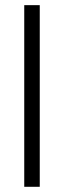

<svg xmlns="http://www.w3.org/2000/svg" viewBox="-20 -718 246 738"><path d="M132.8 0H73.2V-698.2H132.8Z"/></svg>

Font: Linux Libertine O
Style: Bold
Weight: 700
Designer: Philipp H. Poll
Foundry: Philipp H. Poll
Version: Version 5.0.0